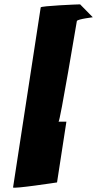

<svg xmlns="http://www.w3.org/2000/svg" viewBox="-20 -745 447 882"><path d="M40 116C39 124 242 93 242 93L285 -186H249C256 -186 331 -638 333 -648C335 -658 414 -666 406 -666L348 -725C337 -725 168 -718 167 -711Z"/></svg>

Font: Ampere
Style: ExtIta
Weight: 400
Version: Version 1